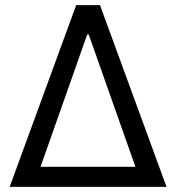

<svg xmlns="http://www.w3.org/2000/svg" viewBox="-20 -727 686 747"><path d="M276.4 -707H369.1L627.9 0H17.6ZM506.8 -78.1 325.2 -592.8H319.3L137.7 -78.1Z"/></svg>

Font: Pretendard Std Variable
Style: Regular
Weight: 400
Designer: Base glyphs from Inter by Rasmus Andersson; Hangeul glyphs from Noto Sans CJK(Source Han Sans) by Jang Soo-young and Kan
Foundry: Kil Hyung-jin
Version: Version 1.309;Glyphs 3.2 (3225)